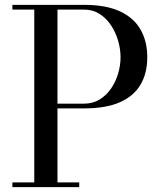

<svg xmlns="http://www.w3.org/2000/svg" viewBox="-20 -770 678 790"><path d="M326 -750Q416.5 -750 473.8 -723.2Q531 -696.5 558.5 -648Q586 -599.5 586 -534.5Q586 -469.5 558.5 -422.2Q531 -375 473.8 -349.5Q416.5 -324 326 -324H216.5V-19.5H306V0H31V-19.5H121V-730.5H31V-750ZM216.5 -343.5H326Q362 -343.5 389.8 -360.5Q417.5 -377.5 436.8 -405.5Q456 -433.5 466 -467.2Q476 -501 476 -534.5Q476 -568 466 -602.5Q456 -637 436.8 -666Q417.5 -695 389.8 -712.8Q362 -730.5 326 -730.5H216.5Z"/></svg>

Font: Bodoni Moda SC
Style: Regular
Weight: 400
Designer: Owen Earl
Foundry: indestructible type
Version: Version 2.005